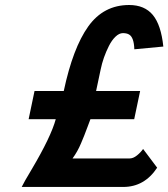

<svg xmlns="http://www.w3.org/2000/svg" viewBox="-20 -740 666 760"><path d="M200.7 -268.1H93.3L116.7 -379.9H232.4Q268.6 -550.3 329.3 -635.3Q390.1 -720.2 491.2 -720.2Q552.2 -720.2 585 -680.7Q617.7 -641.1 626.5 -555.7L511.7 -544.9Q510.3 -592.3 490.7 -603.5Q481.4 -608.9 466.6 -608.9Q451.7 -608.9 437 -594.7Q422.4 -580.6 411.1 -558.1Q388.2 -512.7 378.4 -464.8L360.4 -379.9H534.7L511.2 -268.1H337.9Q335 -260.7 326.4 -237.5Q317.9 -214.4 313.2 -202.9Q308.6 -191.4 300.8 -172.9Q287.1 -140.1 267.1 -112.8H493.2Q507.3 -112.8 522.2 -124.8Q537.1 -136.7 546.4 -150.4L602.1 -76.2Q551.8 0 467.8 0H65.9Q74.7 -18.6 105.5 -69.8Q181.6 -198.2 200.7 -268.1Z"/></svg>

Font: Tuffy
Style: BoldItalic
Weight: 700
Italic angle: -12°
Designer: Thatcher Ulrich, Karoly Barta, Michael Everson
Version: Version 001.271